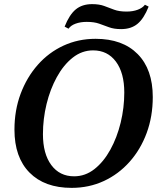

<svg xmlns="http://www.w3.org/2000/svg" viewBox="-20 -894 764 930"><path d="M327 16Q196 16 123 -58Q50 -132 50 -266Q50 -360 80 -440Q110 -520 163 -580Q216 -640 287.5 -673Q359 -706 443 -706Q574 -706 647 -632Q720 -558 720 -424Q720 -330 690.5 -250Q661 -170 607.5 -110Q554 -50 482.5 -17Q411 16 327 16ZM339 -40Q393 -40 437.5 -75Q482 -110 514.5 -169Q547 -228 564.5 -300Q582 -372 582 -446Q582 -541 541.5 -595.5Q501 -650 431 -650Q377 -650 332.5 -615Q288 -580 255.5 -521Q223 -462 205.5 -390Q188 -318 188 -244Q188 -149 228.5 -94.5Q269 -40 339 -40ZM567 -753Q532 -753 508 -762Q484 -771 460 -779.5Q436 -788 400 -788Q370 -788 346.5 -779.5Q323 -771 312 -755L293 -765Q316 -823 347 -848.5Q378 -874 426 -874Q461 -874 485 -865Q509 -856 533 -847Q557 -838 593 -838Q624 -838 647.5 -847Q671 -856 682 -871L700 -862Q677 -804 646 -778.5Q615 -753 567 -753Z"/></svg>

Font: Platypi Medium
Style: Italic
Weight: 500
Italic angle: -13°
Designer: David Sargent
Foundry: Bolt Cutter Type
Version: Version 1.200; ttfautohint (v1.8.4.7-5d5b)